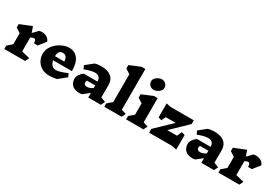

<svg xmlns="http://www.w3.org/2000/svg" viewBox="61 -2001 4518 3146"><g transform="rotate(30 2320.0 -427.5)"><path d="M313 -373V-113L469 -74L433 -1H39V-65L128 -141V-351L39 -408V-472L259 -560L297 -452L385 -543Q406 -551 432 -551Q491 -551 531.5 -525.5Q572 -500 588 -455L484 -324H413Q412 -364 403.5 -380.5Q395 -397 376 -397Q343 -397 313 -373Z M1180 -240H823Q834 -187 864 -155.5Q894 -124 942 -124Q1013 -124 1149 -185L1179 -123L1035 -7Q972 10 884 10Q809 10 749 -24.5Q689 -59 655.5 -119Q622 -179 622 -253Q622 -333 674 -401.5Q726 -470 804 -510.5Q882 -551 955 -551Q1063 -551 1122.5 -469.5Q1182 -388 1180 -240ZM817 -314H995Q989 -371 968 -398.5Q947 -426 901 -426Q860 -426 839.5 -398.5Q819 -371 817 -314Z M1867 0H1628V-87L1515 2Q1495 10 1465 10Q1366 10 1322 -38.5Q1278 -87 1278 -155Q1278 -194 1302 -232Q1326 -270 1370 -302H1628V-306Q1628 -358 1599.5 -383.5Q1571 -409 1524 -409Q1455 -409 1331 -361L1301 -423L1439 -534Q1492 -551 1564 -551Q1682 -551 1747.5 -498Q1813 -445 1813 -344V-108L1903 -73ZM1628 -178V-229H1471Q1460 -211 1460 -190Q1460 -167 1476.5 -153.5Q1493 -140 1522 -140Q1569 -140 1628 -178Z M2259 0H1931V-64L2020 -140V-666L1931 -725V-789L2134 -873H2205V-102L2295 -73Z M2672 0H2344V-64L2433 -140V-353L2344 -412V-475L2547 -560H2618V-102L2708 -73ZM2631 -760Q2631 -729 2609.5 -702.5Q2588 -676 2555.5 -660Q2523 -644 2493 -644Q2447 -644 2416.5 -673.5Q2386 -703 2386 -746Q2386 -777 2407.5 -803.5Q2429 -830 2462 -846Q2495 -862 2525 -862Q2572 -862 2601.5 -832.5Q2631 -803 2631 -760Z M3200 -185 3240 -275 3303 -257V18L3215 0H2780V-71L3076 -356H2889L2851 -276L2789 -294V-559L2876 -541H3312V-470L3017 -185Z M4007 0H3768V-87L3655 2Q3635 10 3605 10Q3506 10 3462 -38.5Q3418 -87 3418 -155Q3418 -194 3442 -232Q3466 -270 3510 -302H3768V-306Q3768 -358 3739.5 -383.5Q3711 -409 3664 -409Q3595 -409 3471 -361L3441 -423L3579 -534Q3632 -551 3704 -551Q3822 -551 3887.5 -498Q3953 -445 3953 -344V-108L4043 -73ZM3768 -178V-229H3611Q3600 -211 3600 -190Q3600 -167 3616.5 -153.5Q3633 -140 3662 -140Q3709 -140 3768 -178Z M4365 -373V-113L4521 -74L4485 -1H4091V-65L4180 -141V-351L4091 -408V-472L4311 -560L4349 -452L4437 -543Q4458 -551 4484 -551Q4543 -551 4583.5 -525.5Q4624 -500 4640 -455L4536 -324H4465Q4464 -364 4455.5 -380.5Q4447 -397 4428 -397Q4395 -397 4365 -373Z"/></g></svg>

Font: Inknut Antiqua ExtraBold
Style: Regular
Weight: 800
Designer: Claus Eggers Sørensen
Foundry: Claus Eggers Sørensen
Version: Version 1.003; ttfautohint (v1.8.2) -l 8 -r 50 -G 200 -x 14 